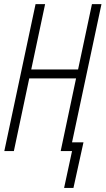

<svg xmlns="http://www.w3.org/2000/svg" viewBox="-20 -734 513 933"><path d="M291.5 179.2 330.1 0H274.9L349.6 -353H122.1L47.4 0H1L152.8 -713.9H199.2L131.8 -396.5H359.4L426.8 -713.9H473.1L330.1 -42.5H385.7L336.9 179.2Z"/></svg>

Font: Open Sans Condensed Light
Style: Italic
Weight: 300
Width: 3
Italic angle: -12°
Designer: Monotype Design Team
Foundry: Monotype Imaging Inc.
Version: Version 3.000; ttfautohint (v1.8.4)